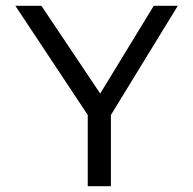

<svg xmlns="http://www.w3.org/2000/svg" viewBox="-20 -643 665 663"><path d="M283 0V-246L33 -623H123L326 -320L511 -623H594L363 -246V0Z"/></svg>

Font: Inconsolata Expanded Thin
Style: Regular
Weight: 100
Width: 7
Monospace: yes
Designer: Raph Levien, Cyreal, Brenton Simpson
Foundry: Raph Levien, Cyreal, Google
Version: Version 3.100; ttfautohint (v1.8.4.7-5d5b)